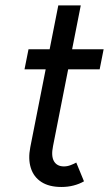

<svg xmlns="http://www.w3.org/2000/svg" viewBox="-20 -705 419 730"><path d="M213.4 5.9Q166.5 5.9 137.2 -13.2Q107.9 -32.2 97.2 -66.4Q86.4 -100.6 95.2 -145.5L201.7 -684.6H287.1L181.6 -149.4Q173.8 -111.3 185.3 -91.8Q196.8 -72.3 223.1 -72.3Q235.8 -72.3 248.5 -77.1Q261.2 -82 270 -86.9L299.3 -15.6Q281.7 -5.4 260 0.2Q238.3 5.9 213.4 5.9ZM73.2 -441.4 88.4 -517.6H374L358.9 -441.4Z"/></svg>

Font: Reddit Sans
Style: Italic
Weight: 400
Italic angle: -11.25°
Designer: Stephen Hutchings
Version: Version 1.013